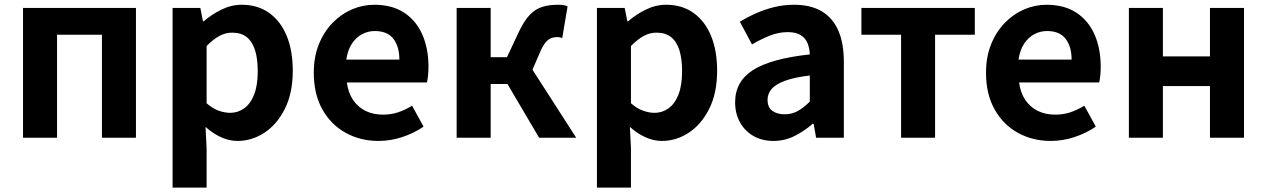

<svg xmlns="http://www.w3.org/2000/svg" viewBox="-20 -594 5464 828"><path d="M79.3 0V-559.8H566.3V0H419.6V-444.1H226V0Z M724.3 214.9V-559.8H844L855.4 -501.9H858.2Q893.3 -532.1 935.5 -552.8Q977.7 -573.5 1022.8 -573.5Q1091.7 -573.5 1141 -538.1Q1190.4 -502.6 1216.5 -439.1Q1242.6 -375.6 1242.6 -288.9Q1242.6 -192.9 1208.6 -125Q1174.5 -57.1 1120.3 -21.7Q1066.2 13.8 1004.7 13.8Q968.5 13.8 933.4 -2.2Q898.2 -18.1 866.3 -46.8L871 44.4V214.9ZM972.6 -107.4Q1006 -107.4 1033.1 -126.9Q1060.2 -146.4 1075.9 -186.2Q1091.5 -226.1 1091.5 -286.6Q1091.5 -340.3 1079.9 -377.5Q1068.2 -414.6 1044.1 -433.9Q1020.1 -453.2 980.8 -453.2Q952.5 -453.2 926.2 -439Q900 -424.9 871 -395.7V-148.7Q897.7 -125.3 924 -116.3Q950.2 -107.4 972.6 -107.4Z M1612.4 13.8Q1533.9 13.8 1470.7 -21.2Q1407.5 -56.1 1370.4 -121.9Q1333.2 -187.7 1333.2 -279.9Q1333.2 -348.1 1354.8 -402.2Q1376.4 -456.3 1413.6 -494.8Q1450.8 -533.2 1497.5 -553.4Q1544.3 -573.5 1593.7 -573.5Q1671.1 -573.5 1723 -539.3Q1774.9 -505.1 1801.4 -444.7Q1827.8 -384.4 1827.8 -306.4Q1827.8 -285.9 1825.9 -267.6Q1823.9 -249.4 1821.1 -238.4H1475.7Q1481.9 -192.8 1503.2 -162.1Q1524.4 -131.4 1557.1 -115.5Q1589.8 -99.6 1631.6 -99.6Q1665.6 -99.6 1696 -109.4Q1726.3 -119.3 1757.1 -138.2L1806.6 -47.9Q1765.7 -19.8 1715 -3Q1664.4 13.8 1612.4 13.8ZM1473.4 -336.9H1702.3Q1702.3 -393.2 1676.4 -426.7Q1650.6 -460.2 1596.1 -460.2Q1567 -460.2 1541.2 -446.4Q1515.4 -432.6 1497.4 -405.4Q1479.4 -378.2 1473.4 -336.9Z M1949.3 0V-559.8H2096V-347.2H2166.2L2217.1 -455.6Q2240.5 -504.9 2264.7 -530Q2289 -555.2 2318.8 -564.4Q2348.6 -573.5 2386 -573.5Q2397.6 -573.5 2408.4 -572.2Q2419.2 -570.8 2427.7 -566.4L2404.6 -429.8Q2399.9 -431.8 2394.9 -433Q2390 -434.1 2384 -434.1Q2370 -434.1 2357.7 -429.8Q2345.5 -425.5 2334 -412.4Q2322.4 -399.4 2310.3 -372.1L2276.3 -293.4L2464.9 0H2305L2168.4 -231.7H2096V0Z M2554.3 214.9V-559.8H2674L2685.4 -501.9H2688.2Q2723.3 -532.1 2765.5 -552.8Q2807.7 -573.5 2852.8 -573.5Q2921.7 -573.5 2971 -538.1Q3020.4 -502.6 3046.5 -439.1Q3072.6 -375.6 3072.6 -288.9Q3072.6 -192.9 3038.6 -125Q3004.5 -57.1 2950.3 -21.7Q2896.2 13.8 2834.7 13.8Q2798.5 13.8 2763.4 -2.2Q2728.2 -18.1 2696.3 -46.8L2701 44.4V214.9ZM2802.6 -107.4Q2836 -107.4 2863.1 -126.9Q2890.2 -146.4 2905.9 -186.2Q2921.5 -226.1 2921.5 -286.6Q2921.5 -340.3 2909.9 -377.5Q2898.2 -414.6 2874.1 -433.9Q2850.1 -453.2 2810.8 -453.2Q2782.5 -453.2 2756.2 -439Q2730 -424.9 2701 -395.7V-148.7Q2727.7 -125.3 2754 -116.3Q2780.2 -107.4 2802.6 -107.4Z M3315.4 13.8Q3265.9 13.8 3228.6 -7.9Q3191.4 -29.5 3170.8 -67.2Q3150.2 -105 3150.2 -152.6Q3150.2 -242.2 3226.9 -291.6Q3303.7 -341 3472.3 -359.4Q3471.2 -386.8 3462.1 -408.6Q3453 -430.4 3432.4 -442.9Q3411.8 -455.5 3377.1 -455.5Q3338.3 -455.5 3300.3 -440.5Q3262.3 -425.6 3223 -402.4L3170.7 -500.1Q3204.1 -520.7 3241.2 -537.1Q3278.3 -553.4 3319.3 -563.5Q3360.3 -573.5 3404.1 -573.5Q3475.4 -573.5 3523 -545.7Q3570.6 -517.8 3594.9 -463Q3619.1 -408.3 3619.1 -327V0H3499.4L3488.9 -59.9H3484.4Q3448.3 -28.4 3406 -7.3Q3363.8 13.8 3315.4 13.8ZM3363.7 -101.1Q3395.1 -101.1 3420.6 -115.4Q3446.1 -129.7 3472.3 -155.8V-268.4Q3404.4 -260.3 3364.2 -245.2Q3324 -230.1 3307.1 -209.7Q3290.1 -189.3 3290.1 -163.8Q3290.1 -130.8 3310.7 -116Q3331.3 -101.1 3363.7 -101.1Z M3865.9 0V-444.1H3694.8V-559.8H4183.9V-444.1H4012.5V0Z M4511.4 13.8Q4432.9 13.8 4369.7 -21.2Q4306.5 -56.1 4269.4 -121.9Q4232.2 -187.7 4232.2 -279.9Q4232.2 -348.1 4253.8 -402.2Q4275.4 -456.3 4312.6 -494.8Q4349.8 -533.2 4396.5 -553.4Q4443.3 -573.5 4492.7 -573.5Q4570.1 -573.5 4622 -539.3Q4673.9 -505.1 4700.4 -444.7Q4726.8 -384.4 4726.8 -306.4Q4726.8 -285.9 4724.9 -267.6Q4722.9 -249.4 4720.1 -238.4H4374.7Q4380.9 -192.8 4402.2 -162.1Q4423.4 -131.4 4456.1 -115.5Q4488.8 -99.6 4530.6 -99.6Q4564.6 -99.6 4595 -109.4Q4625.3 -119.3 4656.1 -138.2L4705.6 -47.9Q4664.7 -19.8 4614 -3Q4563.4 13.8 4511.4 13.8ZM4372.4 -336.9H4601.3Q4601.3 -393.2 4575.4 -426.7Q4549.6 -460.2 4495.1 -460.2Q4466 -460.2 4440.2 -446.4Q4414.4 -432.6 4396.4 -405.4Q4378.4 -378.2 4372.4 -336.9Z M4848.3 0V-559.8H4995V-350.9H5198V-559.8H5344.8V0H5198V-222.8H4995V0Z"/></svg>

Font: Noto Sans HK Thin
Style: Regular
Weight: 100
Designer: Ryoko NISHIZUKA 西塚涼子 (kana, bopomofo & ideographs); Paul D. Hunt (Latin, Greek & Cyrillic); Sandoll Communications 산돌커뮤니
Foundry: Adobe
Version: Version 2.004-H2;hotconv 1.0.118;makeotfexe 2.5.65603